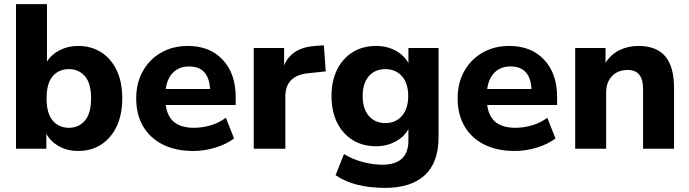

<svg xmlns="http://www.w3.org/2000/svg" viewBox="-20 -725 3361 936"><path d="M361 11Q309 11 267.5 -12Q226 -35 206 -73V0H58V-705H209V-425Q231 -460 271.5 -480.5Q312 -501 361 -501Q425 -501 473.5 -470Q522 -439 549 -382Q576 -325 576 -246Q576 -167 549 -109.5Q522 -52 473.5 -20.5Q425 11 361 11ZM316 -102Q364 -102 394 -137Q424 -172 424 -246Q424 -319 394 -353.5Q364 -388 316 -388Q267 -388 237 -353.5Q207 -319 207 -246Q207 -172 237 -137Q267 -102 316 -102Z M923 11Q836 11 773.5 -20.5Q711 -52 677.5 -109.5Q644 -167 644 -245Q644 -321 676.5 -378.5Q709 -436 765.5 -468.5Q822 -501 896 -501Q1003 -501 1066 -433.5Q1129 -366 1129 -251V-213H788Q796 -155 830.5 -128.5Q865 -102 926 -102Q966 -102 1007 -114Q1048 -126 1081 -151L1121 -50Q1084 -22 1030.5 -5.5Q977 11 923 11ZM902 -401Q854 -401 824.5 -372Q795 -343 788 -291H1004Q998 -401 902 -401Z M1217 0V-491H1365V-406Q1400 -492 1515 -501L1559 -504L1568 -377L1483 -368Q1371 -357 1371 -254V0Z M1856 191Q1785 191 1723.5 176Q1662 161 1616 129L1657 26Q1697 51 1747.5 64.5Q1798 78 1843 78Q1971 78 1971 -40V-96Q1951 -58 1908 -35Q1865 -12 1814 -12Q1748 -12 1699 -42.5Q1650 -73 1623 -128Q1596 -183 1596 -257Q1596 -330 1623 -385Q1650 -440 1699 -470.5Q1748 -501 1814 -501Q1867 -501 1909 -478Q1951 -455 1971 -417V-491H2118V-57Q2118 67 2051 129Q1984 191 1856 191ZM1859 -125Q1909 -125 1939.5 -160Q1970 -195 1970 -257Q1970 -319 1939.5 -353.5Q1909 -388 1859 -388Q1808 -388 1778 -353.5Q1748 -319 1748 -257Q1748 -195 1778 -160Q1808 -125 1859 -125Z M2490 11Q2403 11 2340.5 -20.5Q2278 -52 2244.5 -109.5Q2211 -167 2211 -245Q2211 -321 2243.5 -378.5Q2276 -436 2332.5 -468.5Q2389 -501 2463 -501Q2570 -501 2633 -433.5Q2696 -366 2696 -251V-213H2355Q2363 -155 2397.5 -128.5Q2432 -102 2493 -102Q2533 -102 2574 -114Q2615 -126 2648 -151L2688 -50Q2651 -22 2597.5 -5.5Q2544 11 2490 11ZM2469 -401Q2421 -401 2391.5 -372Q2362 -343 2355 -291H2571Q2565 -401 2469 -401Z M2784 0V-491H2932V-419Q2957 -459 2999 -480Q3041 -501 3093 -501Q3180 -501 3223 -450.5Q3266 -400 3266 -295V0H3115V-288Q3115 -339 3096 -361.5Q3077 -384 3040 -384Q2992 -384 2963.5 -354Q2935 -324 2935 -274V0Z"/></svg>

Font: Nunito Sans ExtraBold
Style: Regular
Weight: 800
Designer: Vernon Adams
Foundry: Vernon Adams
Version: Version 3.101; ttfautohint (v1.8.4.7-5d5b);gftools[0.9.27]